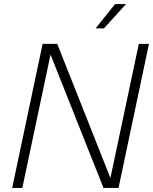

<svg xmlns="http://www.w3.org/2000/svg" viewBox="-20 -926 755 946"><path d="M451 -786H492L601 -906H547ZM40 0H90L229 -657L490 0H564L714 -710H664L524 -49L262 -710H190Z"/></svg>

Font: Geist ExtraLight
Style: Italic
Weight: 200
Italic angle: -12°
Designer: Basement.studio, Andrés Briganti, Mateo Zaragoza
Foundry: Basement.studio, Vercel, Andrés Briganti, Guido Ferreyra, Mateo Zaragoza
Version: Version 1.500